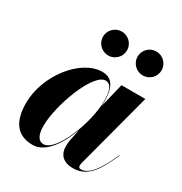

<svg xmlns="http://www.w3.org/2000/svg" viewBox="-164 -808 887 938"><g transform="rotate(30 279.0 -339.0)"><path d="M381 -620.5C381 -583.5 411.5 -553 449 -553C486 -553 516.5 -583.5 516.5 -620.5C516.5 -658 486 -688 449 -688C411.5 -688 381 -658 381 -620.5ZM186 -620.5C186 -583.5 216.5 -553 254 -553C291 -553 321.5 -583.5 321.5 -620.5C321.5 -658 291 -688 254 -688C216.5 -688 186 -658 186 -620.5ZM351 -350C351 -413 335 -470 271 -470C148 -470 22.5 -305.5 22.5 -152.5C22.5 -52.5 60 10 152 10C225 10 279.5 -75 313 -166L299 -97.5C298 -90.5 296.5 -81 296.5 -67C296.5 -22 321.5 10 379.5 10C458 10 500.5 -48.5 547 -158.5L545 -159.5C491 -32.5 448.5 -4.5 416 -4.5C406.5 -4.5 402.5 -10 402.5 -18.5C402.5 -23 403 -28 404.5 -33.5L517.5 -460H383L349.5 -322.5C350.5 -332.5 351 -341.5 351 -350ZM348.5 -351.5C348.5 -228 267.5 -19.5 196 -19.5C168 -19.5 152 -46.5 152 -98C152 -215.5 236.5 -441 305 -441C337.5 -441 348.5 -404 348.5 -351.5Z"/></g></svg>

Font: Bodoni* 72pt
Style: Bold Italic
Weight: 700
Italic angle: -13°
Version: Version 2.3